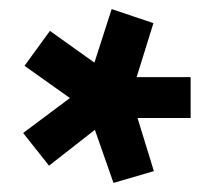

<svg xmlns="http://www.w3.org/2000/svg" viewBox="-20 -751 468 423"><path d="M189 -465 88 -386 31 -458 134 -535 34 -606 90 -683 188 -613 226 -731 318 -700 281 -581H400V-491H283L319 -374L230 -348Z"/></svg>

Font: Cairo Black
Style: Regular
Weight: 900
Designer: Mohamed Gaber, the designers of Titillium
Foundry: Kief Type Foundry
Version: Version 2.009; ttfautohint (v1.5.33-1714) -l 8 -r 50 -G 200 